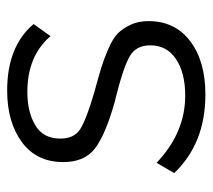

<svg xmlns="http://www.w3.org/2000/svg" viewBox="-48 -522 580 523"><g transform="rotate(-90 241.5 -260.0)"><path d="M246 10Q113 10 32 -75L60 -123Q142 -45 243 -45Q305 -45 342.5 -70Q380 -95 380 -140Q380 -179 350.5 -196Q321 -213 246 -232Q233 -235 226 -237Q137 -262 99.5 -290.5Q62 -319 62 -377Q62 -450 116.5 -490Q171 -530 257 -530Q377 -530 438 -458L405 -412Q351 -475 253 -475Q199 -475 162.5 -453.5Q126 -432 126 -385Q126 -347 152.5 -330.5Q179 -314 251 -293Q295 -281 318 -274Q341 -267 370 -254.5Q399 -242 412.5 -228.5Q426 -215 436 -194Q446 -173 446 -145Q446 -73 391.5 -31.5Q337 10 246 10Z"/></g></svg>

Font: Raleway-v4020
Style: Regular
Weight: 400
Designer: Matt McInerney, Pablo Impallari, Rodrigo Fuenzalida
Foundry: Matt McInerney, Pablo Impallari, Rodrigo Fuenzalida
Version: Version 4.020;PS 004.020;hotconv 1.0.88;makeotf.lib2.5.64775